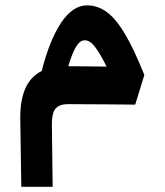

<svg xmlns="http://www.w3.org/2000/svg" viewBox="-20 -391 626 730"><path d="M61 319.3 57.1 60.1Q56.2 -7.8 75.9 -53.7Q95.7 -99.6 138.7 -121.1Q167.5 -236.3 211.7 -303.5Q255.9 -370.6 311 -370.6Q351.1 -370.6 385.7 -345.5Q420.4 -320.3 454.8 -262.5Q489.3 -204.6 528.8 -106L494.1 6.8Q454.6 5.9 405.8 5.9Q356.4 5.4 311.5 5.4Q266.6 4.9 238.3 4.9Q206.5 4.9 191.7 21.5Q176.8 38.1 177.2 84L180.2 319.3ZM239.7 -139.2Q273.4 -139.2 311.5 -138.7Q349.6 -138.2 385.3 -137.7Q360.8 -187 341.6 -212.4Q322.3 -237.8 302.2 -237.8Q283.7 -237.8 268.8 -212.9Q253.9 -188 239.7 -139.2Z"/></svg>

Font: CaskaydiaMono NF
Style: Bold
Weight: 700
Designer: Aaron Bell
Foundry: Saja Typeworks
Version: Version 2111.001; ttfautohint (v1.8.4);Nerd Fonts 3.1.1